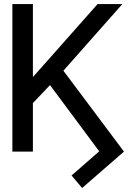

<svg xmlns="http://www.w3.org/2000/svg" viewBox="-20 -747 670 946"><path d="M142.1 -727.1V0H41V-727.1ZM583 -727.1 275.4 -379.4 107.9 -203.1 89.4 -308.1 214.4 -448.7 460.9 -727.1ZM590.8 0 384.8 179.2 332.5 117.7 468.8 -1.5 214.4 -343.8 273.9 -423.3Z"/></svg>

Font: Sahel VF Regular
Style: Regular
Weight: 400
Foundry: Saber Rastikerdar (saber.rastikerdar@gmail.com)
Version: Version 3.4.0